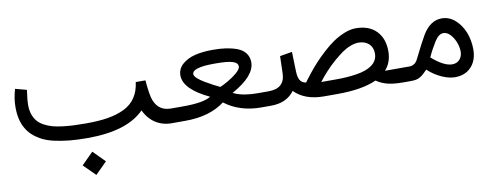

<svg xmlns="http://www.w3.org/2000/svg" viewBox="-55 -659 2976 1154"><g transform="rotate(-10 1433.0 -82.5)"><path d="M966.3 -87.9C916.5 -87.9 882.8 -111.3 864.7 -157.7C856.4 -179.7 849.6 -220.7 844.7 -281.2H785.6C776.4 -208.5 742.7 -157.7 684.1 -128.9C625 -99.6 551.8 -88.4 449.7 -88.4C420.9 -88.4 396 -88.9 374.5 -89.8C331.1 -91.8 279.8 -97.2 245.6 -106.9C211.4 -116.7 176.8 -133.8 157.2 -157.2C137.2 -180.2 124.5 -213.9 124.5 -256.3C124.5 -277.8 127.4 -308.6 133.3 -348.6L64 -367.2C52.7 -329.1 47.4 -292.5 47.4 -257.3C47.4 -150.9 88.9 -89.4 157.7 -50.3C180.2 -37.1 207 -27.3 237.8 -20C299.3 -5.9 361.3 0 442.9 0C603.5 0 719.2 -35.6 790 -107.4C823.2 -37.6 882.3 0 955.1 0H985.8C991.7 0 994.6 -12.2 994.6 -36.1V-52.7C994.6 -76.2 991.7 -87.9 985.8 -87.9ZM384.3 156.7 455.6 227.5 526.4 156.7 455.6 85.4Z M1549.3 0C1550.8 0 1551.3 -12.2 1551.3 -36.1V-52.7C1551.3 -76.2 1550.8 -87.9 1549.3 -87.9H1501C1434.1 -87.9 1382.8 -97.2 1347.7 -116.2C1442.9 -168.5 1490.2 -222.7 1490.2 -278.3C1490.2 -321.8 1464.8 -353.5 1422.4 -369.6C1379.4 -385.3 1334 -391.6 1277.3 -391.6H1271C1231.4 -391.6 1196.3 -387.7 1165 -379.9C1133.8 -372.1 1107.9 -358.9 1087.4 -340.8C1066.9 -322.3 1056.6 -299.8 1056.6 -272.9C1057.1 -216.8 1108.4 -165 1210.4 -116.7C1181.6 -97.7 1126 -87.9 1042.5 -87.9H980.5C964.8 -87.9 957 -76.2 957 -52.7V-36.1C957 -12.2 964.8 0 980.5 0H1039.6C1138.7 0 1218.8 -23.4 1279.8 -69.8C1339.8 -23.9 1413.1 -0.5 1499 0ZM1412.1 -266.1C1412.1 -254.9 1402.8 -241.7 1384.3 -226.6C1347.2 -195.3 1307.1 -175.3 1281.2 -164.1C1256.3 -175.8 1229.5 -189.9 1194.3 -210.4C1159.2 -231 1134.3 -252.4 1134.3 -267.6C1134.3 -294.4 1178.7 -308.1 1268.1 -308.1H1278.3C1370.1 -308.1 1412.1 -296.9 1412.1 -266.1Z M2231.4 -200.7C2231.4 -153.8 2199.2 -126.5 2152.3 -109.4C2136.7 -104 2118.7 -99.6 2098.6 -96.7C2058.1 -90.3 2020 -87.9 1973.1 -87.9H1883.8L1892.1 -98.6C1908.2 -119.6 1946.8 -165.5 1994.1 -205.6C2010.3 -219.2 2026.4 -231.9 2042.5 -243.7C2075.2 -266.6 2112.8 -282.2 2144 -282.2C2196.3 -282.2 2231.4 -251.5 2231.4 -200.7ZM1966.8 0C2067.9 0 2147.5 -13.2 2206.1 -40C2226.1 -25.9 2248.5 -16.1 2272.5 -9.8C2296.4 -3.4 2328.6 0 2368.7 0H2386.2C2392.6 0 2395.5 -11.7 2395.5 -35.6V-52.2C2395.5 -76.2 2392.6 -87.9 2386.7 -87.9H2272.5C2299.3 -117.7 2313 -155.3 2313 -200.7C2313 -252.9 2297.9 -293.9 2268.1 -324.7C2237.8 -355 2196.3 -370.1 2144 -370.1C2121.6 -370.1 2097.7 -365.2 2072.8 -355C2022 -334.5 1981.4 -305.2 1936.5 -263.7C1891.6 -222.2 1863.8 -190.9 1834 -153.8C1818.8 -134.8 1809.1 -122.6 1804.7 -116.2C1799.8 -109.9 1795.9 -104.5 1793.5 -100.6C1756.8 -106.4 1746.6 -133.3 1745.1 -179.7L1741.7 -296.9L1667 -284.2L1664.1 -180.2C1662.6 -118.7 1628.9 -87.9 1563 -87.9H1537.1C1522 -87.9 1518.6 -78.1 1518.6 -52.7V-36.1C1518.6 -10.3 1522 0 1537.1 0H1562.5C1625.5 0 1672.9 -21.5 1705.1 -64.9C1748 -21.5 1808.1 0 1885.7 0Z M2683.1 23.4C2710 23.4 2733.9 17.1 2754.9 4.9C2795.9 -20.5 2817.9 -65.4 2817.9 -121.6C2817.9 -158.7 2811.5 -193.8 2798.8 -227.1C2785.6 -259.8 2767.1 -286.6 2743.2 -307.6C2719.2 -328.6 2691.9 -338.9 2662.1 -338.9C2615.7 -338.9 2577.1 -313 2545.4 -260.7C2528.8 -232.9 2504.9 -186.5 2473.1 -122.6C2461.9 -99.6 2444.3 -87.9 2420.9 -87.9H2381.3C2366.2 -87.9 2362.8 -78.1 2362.8 -52.7V-36.1C2362.8 -10.3 2366.2 0 2381.3 0H2413.1C2439.9 0 2457 -2.4 2474.6 -13.7C2482.9 -19 2489.7 -24.4 2494.6 -28.8C2499.5 -33.2 2507.3 -41 2518.1 -51.8L2522.5 -47.9C2539.1 -31.2 2608.9 23.4 2683.1 23.4ZM2678.7 -55.7C2644 -55.7 2603 -77.1 2554.7 -119.6C2567.9 -149.4 2584 -179.2 2602.5 -209C2619.6 -236.3 2637.7 -250 2657.2 -250C2672.4 -250 2687 -242.7 2700.2 -228C2727.1 -198.2 2740.7 -155.8 2740.7 -123C2740.7 -83.5 2715.3 -55.7 2678.7 -55.7Z"/></g></svg>

Font: Samim
Style: Regular
Weight: 400
Foundry: DejaVu fonts team - Redesigned by Saber Rastikerdar
Version: Version 4.0.5